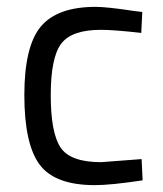

<svg xmlns="http://www.w3.org/2000/svg" viewBox="-20 -530 476 560"><path d="M259 -510Q292 -510 371 -498L395 -495L392 -434Q312 -443 274 -443Q189 -443 158.5 -402.5Q128 -362 128 -252.5Q128 -143 156.5 -100Q185 -57 275 -57L393 -66L396 -4Q303 10 257 10Q140 10 95.5 -50Q51 -110 51 -252.5Q51 -395 99 -452.5Q147 -510 259 -510Z"/></svg>

Font: Titillium-CLs Web
Style: CLs-Regular
Weight: 400
Version: Version 1.002;PS 57.000;hotconv 1.0.70;makeotf.lib2.5.55311